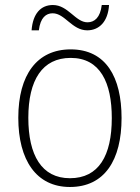

<svg xmlns="http://www.w3.org/2000/svg" viewBox="-20 -787 559 766"><path d="M106 -666H135C141 -717 164 -734 190 -734C239 -734 267 -666 328 -666C376 -666 411 -701 415 -767H386C380 -717 357 -698 329 -698C281 -698 252 -767 191 -767C143 -767 111 -733 106 -666ZM465 -316C465 -479 403 -590 262 -590C128 -590 53 -489 53 -317C53 -148 125 -41 259 -41C397 -41 465 -148 465 -316ZM93 -317C93 -468 149 -556 262 -556C380 -556 426 -457 426 -316C426 -166 374 -76 259 -76C146 -76 93 -168 93 -317Z"/></svg>

Font: Noto Sans Tamil UI SemiCondensed ExtraLight
Style: Regular
Weight: 200
Width: 4
Designer: Jelle Bosma - Monotype Design Team
Foundry: Monotype Imaging Inc.
Version: Version 2.004